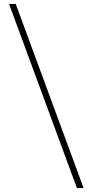

<svg xmlns="http://www.w3.org/2000/svg" viewBox="-20 -838 525 976"><path d="M405 118H371L26 -818H60Z"/></svg>

Font: Be Vietnam Pro Thin
Style: Regular
Weight: 100
Designer: Lam Bao, Tony Le, Vietanh Nguyen
Foundry: Yellow Type Foundry
Version: Version 1.002; ttfautohint (v1.8.3)